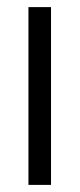

<svg xmlns="http://www.w3.org/2000/svg" viewBox="-20 -520 224 540"><path d="M60 -500H123.5V0H60Z"/></svg>

Font: Urbanist Light
Style: Regular
Weight: 300
Designer: Corey Hu
Foundry: Corey Hu
Version: Version 1.330; ttfautohint (v1.8.4.7-5d5b)